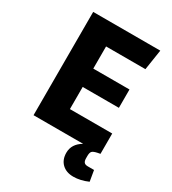

<svg xmlns="http://www.w3.org/2000/svg" viewBox="-193 -728 902 1006"><g transform="rotate(30 258.5 -225.0)"><path d="M499 155Q453 175 411 175Q368 175 342.5 150.5Q317 126 317 84Q317 31 370 0H70V-625H476L457 -502H219V-368H438V-257H219V-123H475V0L459 3Q435 8 428 16Q421 24 421 44V57Q421 74 427.5 82Q434 90 450 90H488Z"/></g></svg>

Font: Changa SemiBold
Style: Regular
Weight: 600
Designer: Eduardo Rodriguez Tunni
Foundry: Eduardo Rodriguez Tunni
Version: Version 2.002; ttfautohint (v1.5) -l 8 -r 50 -G 150 -x 14 -H